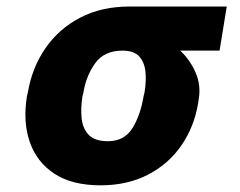

<svg xmlns="http://www.w3.org/2000/svg" viewBox="-20 -548 724 578"><path d="M61.1 -258.5 63.9 -269.9Q76.3 -343.8 116.3 -402.2Q156.2 -460.6 220.7 -494.5Q285.2 -528.4 370.7 -528.4H662.6L641 -395.6H522.4Q551.8 -368.3 568.7 -329.9Q585.6 -291.5 578.1 -248.6L576.7 -238.6Q565 -166.9 526.3 -110.6Q487.6 -54.3 425.6 -22.2Q363.6 9.9 282.7 9.9Q197.1 9.9 143.6 -25.2Q90.2 -60.4 69.4 -121.3Q48.7 -182.2 61.1 -258.5ZM231.2 -269.9 228.3 -258.5Q222.3 -220.5 226 -189.8Q229.8 -159.1 248.2 -141Q266.7 -122.9 304.7 -122.9Q354.4 -122.9 378.7 -162.3Q403.1 -201.7 412.3 -258.5L415.1 -269.9Q420.8 -304 417.8 -332.6Q414.8 -361.2 398.8 -378.4Q382.8 -395.6 348.7 -395.6Q294.4 -395.6 267 -358.3Q239.7 -321 231.2 -269.9Z"/></svg>

Font: Inter UI Extra Bold
Style: Italic
Weight: 800
Italic angle: 9.39999°
Designer: Rasmus Andersson
Foundry: rsms
Version: 3.2;8d6f07862